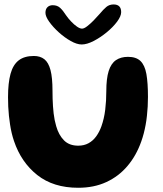

<svg xmlns="http://www.w3.org/2000/svg" viewBox="-20 -846 753 885"><path d="M340.5 19.5Q226 19.5 151.8 -39.2Q77.5 -98 44.5 -196Q38.5 -213.5 34 -232.5Q29.5 -251.5 26.5 -271.2Q23.5 -291 21.2 -311.8Q19 -332.5 18 -354Q17 -375.5 17 -398Q17 -463.5 28.5 -505.5Q40 -547.5 66.2 -567.8Q92.5 -588 136 -588Q165.5 -588 184.5 -573Q203.5 -558 212.8 -523Q222 -488 222 -427.5Q222 -409.5 222.5 -391.5Q223 -373.5 224.2 -356.5Q225.5 -339.5 227.2 -323.5Q229 -307.5 232 -292.8Q235 -278 239 -264.5Q250.5 -224 274.8 -199.2Q299 -174.5 340.5 -174.5Q367.5 -174.5 388 -185.8Q408.5 -197 423.2 -217.2Q438 -237.5 447.5 -264Q453.5 -281 458 -300.2Q462.5 -319.5 465 -340.2Q467.5 -361 468.8 -382.5Q470 -404 470 -425.5Q470 -484 481 -518.8Q492 -553.5 514.5 -568.8Q537 -584 570 -584Q607.5 -584 627.5 -564.8Q647.5 -545.5 654.8 -504.8Q662 -464 662 -399.5Q662 -376.5 660.8 -354.8Q659.5 -333 657.2 -311.8Q655 -290.5 651.2 -270.2Q647.5 -250 642.5 -230.8Q637.5 -211.5 631 -193.5Q608 -128.5 567.5 -80.8Q527 -33 470.2 -6.8Q413.5 19.5 340.5 19.5ZM356.5 -641Q334.5 -641 306 -657Q277.5 -673 251 -697Q224.5 -721 207 -745.5Q189.5 -770 189.5 -787Q189.5 -804 198.8 -813Q208 -822 223 -822Q244 -822 257.2 -809.8Q270.5 -797.5 284.5 -775.5Q294.5 -761 308 -746.8Q321.5 -732.5 335 -723.2Q348.5 -714 358 -714Q367.5 -714 381.5 -724.8Q395.5 -735.5 411 -751.2Q426.5 -767 439 -781.5Q456.5 -802.5 470.2 -814Q484 -825.5 503.5 -825.5Q538.5 -825.5 538.5 -790Q538.5 -771.5 519.8 -746.2Q501 -721 471.8 -697Q442.5 -673 411.5 -657Q380.5 -641 356.5 -641Z"/></svg>

Font: Gluten SemiBold
Style: Regular
Weight: 600
Designer: Tyler Finck
Foundry: Etcetera Type Company
Version: Version 1.300